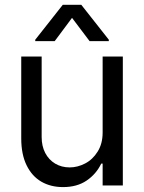

<svg xmlns="http://www.w3.org/2000/svg" viewBox="-20 -763 593 790"><path d="M402.3 -530.3H485.4V0H402.3V-89.8H396.5Q376 -46.9 336.4 -20Q296.9 6.8 239.3 6.8Q188.5 6.8 149.9 -15.6Q111.3 -38.1 89.4 -83Q67.4 -127.9 67.4 -193.4V-530.3H151.4V-199.2Q151.4 -162.1 166 -133.8Q180.7 -105.5 207 -89.8Q233.4 -74.2 266.6 -74.2Q298.8 -74.2 330.1 -90.3Q361.3 -106.4 381.8 -139.2Q402.3 -171.9 402.3 -217.8ZM276.4 -689.5 205.1 -593.8H125V-599.6L238.3 -743.2H314.5L427.7 -599.6V-593.8H348.6Z"/></svg>

Font: WEMIX Pretendard Variable
Style: Regular
Weight: 400
Designer: Base glyphs from Inter by Rasmus Andersson; Hangeul glyphs from Noto Sans CJK(Source Han Sans) by Jang Soo-young and Kan
Foundry: Kil Hyung-jin
Version: Version 1.000;Glyphs 3.2 (3208)